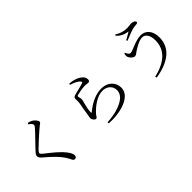

<svg xmlns="http://www.w3.org/2000/svg" viewBox="103 -1769 2794 2794"><g transform="rotate(-45 1500.0 -372.5)"><path d="M634.4 61.2C659.3 61.2 672.2 44.2 672.2 17.9C672.2 -11.2 650.8 -50.5 623 -85.8C552.1 -176.1 465 -240.6 361.9 -322.7C339.6 -340.4 328.1 -352.8 328.1 -366.3C328.1 -377.7 334.4 -388.5 363.3 -418.1C404.7 -460.1 537.1 -581.5 604.4 -636.1C638.9 -662.3 655.6 -670.3 655.6 -690.7C655.6 -715.2 618.6 -756.9 583.6 -776.5C564.5 -787.1 545.5 -791.9 522.3 -796.8L510.4 -778.3C551.4 -750.1 564.9 -730.6 564.9 -713.7C564.9 -701.9 558.9 -692.3 541.8 -671.7C495.7 -615.8 348.2 -472 297.9 -412.9C282 -395.8 271.7 -377.6 271.7 -360.3C271.7 -338.4 285 -317.1 310.6 -295.5C431.9 -192.6 504.2 -121.3 551.1 -49.8C578.7 -8.2 588.3 16.9 598.9 36.8C605.8 50.1 618.2 61.2 634.4 61.2Z M1347.7 17 1350.5 41.6C1580.2 55.9 1847 -16.8 1847 -196.7C1847 -297.4 1774.8 -395.2 1625.4 -395.2C1520.6 -395.2 1402.3 -343.8 1290.9 -250.8C1282.9 -244.4 1277.3 -245.6 1277.1 -256.6C1276.7 -305.8 1290.6 -358.2 1301.3 -403.7C1309.6 -438.6 1320.9 -465.3 1320.3 -490C1319.6 -509.6 1308.2 -537.3 1308.2 -548.2C1308.2 -558.4 1313 -565 1328.8 -568.6C1353.8 -574.7 1423.1 -591.2 1479.5 -593.1C1523.8 -594.2 1531.3 -587.3 1556.6 -587.3C1578.3 -587.3 1589.3 -600.2 1589.3 -625.2C1589.3 -659.9 1575.2 -689.3 1532.3 -718.6C1497.2 -743.4 1445.2 -767.2 1352.5 -775.9L1345.7 -754.5C1407.5 -735.6 1463.4 -711.5 1489.4 -679.9C1504.8 -662.8 1503 -653.3 1488.3 -647.8C1448 -633.4 1350.5 -611.7 1298.9 -598C1266.6 -590.1 1257.8 -573.2 1257.8 -552.1C1257.8 -530.4 1261.5 -504.2 1255 -462.5C1247.2 -412.5 1229.1 -325.7 1222.1 -265.9C1218.8 -241.3 1211.8 -218.5 1211.8 -202.2C1211.8 -189.2 1220 -169 1231.5 -156.3C1244.1 -141.5 1254.4 -135.4 1266.4 -135.4C1285.3 -135.4 1297.5 -165.6 1311.9 -183.4C1390.3 -272.4 1508.7 -360.3 1620.7 -360.3C1706.7 -360.3 1777.2 -303.7 1777.2 -215.1C1777.2 -141.7 1722.5 -60.9 1537.6 -10.9C1491.6 1.8 1418.7 13.5 1347.7 17Z M2307 39.5 2315.1 63.3C2584.5 20.6 2756.6 -102.4 2756.6 -323.4C2756.6 -455.9 2687.3 -538 2582.5 -538C2474.9 -538 2343.6 -457.4 2300.1 -457.4C2277.1 -457.4 2259.4 -479.2 2242.9 -519.6L2225 -514.4C2222 -486.6 2219.3 -466.8 2228.7 -444.9C2239.7 -418.3 2277.4 -379 2310.2 -379C2334.9 -379 2353.1 -399.4 2374.5 -413.7C2413.2 -439.5 2508.5 -500.9 2575.6 -500.9C2638.4 -500.9 2684.5 -442 2684.5 -334.7C2684.5 -136.7 2550.1 -19.2 2307 39.5ZM2382.9 -634.6 2392.3 -615.9C2441.1 -635.6 2524.1 -670 2574.3 -683.7C2602.5 -691.7 2630 -693.1 2646.5 -693.9C2668.1 -694.7 2680.4 -701.8 2680.4 -715.2C2680.4 -742 2638.2 -758.1 2602.1 -758.1C2585.5 -758.1 2551.2 -750.2 2522.4 -750.2C2464.9 -750.2 2403.6 -759.6 2332.6 -807.7L2320.7 -792.4C2382.7 -715.9 2466.6 -707.3 2499.5 -702C2470.7 -683 2425.1 -657.8 2382.9 -634.6Z"/></g></svg>

Font: Source Han Serif CN VF
Style: Regular
Weight: 250
Designer: Ryoko NISHIZUKA 西塚涼子 (kana & ideographs); Frank Grießhammer (Latin, Greek & Cyrillic); Wenlong ZHANG 张文龙 (bopomofo); San
Foundry: Adobe
Version: Version 2.002;hotconv 1.1.0;makeotfexe 2.6.0